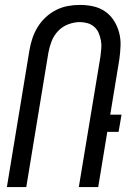

<svg xmlns="http://www.w3.org/2000/svg" viewBox="-20 -762 540 782"><path d="M8 0 100 -558Q104 -582 112 -606Q120 -630 133.5 -652Q147 -674 166.5 -692Q186 -710 209 -721.5Q232 -733 256.5 -737.5Q281 -742 305 -742Q334 -742 360.5 -736Q387 -730 408.5 -715Q430 -700 444 -678Q458 -656 465 -630Q472 -604 471 -576Q470 -548 466 -520L429 -295H475L463 -225H417L380 0H301L389 -531Q391 -548 392.5 -564.5Q394 -581 391 -597Q388 -613 382 -627.5Q376 -642 364 -652.5Q352 -663 337 -667.5Q322 -672 305 -672Q282 -672 258 -663Q234 -654 216.5 -635.5Q199 -617 190 -593.5Q181 -570 177 -547L87 0Z"/></svg>

Font: Iosevka
Style: Italic
Weight: 400
Italic angle: -9°
Monospace: yes
Designer: Belleve Invis
Foundry: Belleve Invis
Version: Version 32.5.0; ttfautohint (v1.8.4)